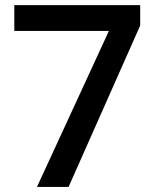

<svg xmlns="http://www.w3.org/2000/svg" viewBox="-20 -733 611 753"><path d="M125 0 407.2 -611.8H36.1V-712.9H529.8V-632.8L249 0Z"/></svg>

Font: f1_25842          
Style: Regular
Weight: 600
Foundry: Ascender Corporation
Version: Version 1.10